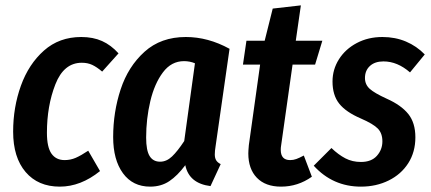

<svg xmlns="http://www.w3.org/2000/svg" viewBox="-20 -681 1609 716"><path d="M422 -482 361 -414Q341 -431 324 -439Q307 -447 285 -447Q218 -447 186.5 -366.5Q155 -286 155 -186Q155 -132 172 -108Q189 -84 221 -84Q243 -84 262.5 -92.5Q282 -101 309 -119L353 -43Q281 15 203 15Q122 15 75.5 -39.5Q29 -94 29 -190Q29 -281 58 -361.5Q87 -442 144 -492.5Q201 -543 283 -543Q327 -543 360.5 -528Q394 -513 422 -482Z M836 -499 784 -136Q781 -118 781 -105Q781 -92 786 -83.5Q791 -75 803 -69L765 13Q685 3 671 -65Q642 -26 611.5 -5.5Q581 15 540 15Q475 15 438.5 -35Q402 -85 402 -170Q402 -263 430 -348Q458 -433 519 -488Q580 -543 673 -543Q756 -543 836 -499ZM525 -168Q525 -120 538 -99Q551 -78 577 -78Q601 -78 621.5 -97.5Q642 -117 667 -155L707 -445Q688 -453 666 -453Q619 -453 587.5 -411Q556 -369 540.5 -303.5Q525 -238 525 -168Z M1028 -136Q1027 -131 1027 -122Q1027 -84 1062 -84Q1074 -84 1085 -88Q1096 -92 1113 -101L1143 -22Q1091 15 1028 15Q970 15 938 -18Q906 -51 906 -109Q906 -118 908 -140L950 -440H886L899 -529H967L997 -649L1102 -661L1083 -529H1182L1155 -440H1071Z M1564 -478 1509 -411Q1462 -452 1410 -452Q1378 -452 1359.5 -435Q1341 -418 1341 -390Q1341 -366 1358.5 -350Q1376 -334 1422 -313Q1476 -289 1502.5 -256Q1529 -223 1529 -169Q1529 -114 1502.5 -72.5Q1476 -31 1429.5 -8Q1383 15 1326 15Q1221 15 1150 -63L1216 -129Q1242 -104 1268 -90.5Q1294 -77 1326 -77Q1365 -77 1385.5 -100Q1406 -123 1406 -154Q1406 -184 1389 -201.5Q1372 -219 1326 -239Q1270 -263 1245 -294.5Q1220 -326 1220 -377Q1220 -422 1244 -460Q1268 -498 1310.5 -520.5Q1353 -543 1406 -543Q1454 -543 1494 -526Q1534 -509 1564 -478Z"/></svg>

Font: Fira Sans Extra Condensed Medium
Style: Italic
Weight: 500
Width: 3
Italic angle: -8°
Designer: Carrois Corporate & Edenspiekermann AG
Foundry: Carrois Corporate GbR & Edenspiekermann AG
Version: Version 4.203